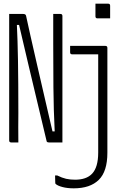

<svg xmlns="http://www.w3.org/2000/svg" viewBox="-20 -776 640 1046"><path d="M500 -756H569Q580 -756 580 -745V-676H511Q500 -676 500 -687ZM80 0H41Q30 0 30 -11V-700H106Q120 -700 122 -690Q130 -651 146 -581Q162 -511 182 -423Q202 -335 224 -241Q246 -147 266 -60H278Q272 -178 271 -299.5Q270 -421 270 -538V-700H309Q320 -700 320 -689V0H248Q235 0 234 -7Q209 -113 184.5 -214.5Q160 -316 135.5 -420.5Q111 -525 84 -640H72Q76 -560 78 -446Q80 -332 80 -160Q79 -128 79.5 -84Q80 -40 80 0ZM554 -526Q565 -526 565 -515V56Q565 158 518 204Q471 250 382 250Q347 250 320.5 243Q294 236 283 226Q281 224 281 218Q281 208 280.5 199Q280 190 280 180H292Q318 193 340 198Q362 203 389 203Q419 203 442.5 195Q466 187 482 170Q515 135 515 55V-480H373Q362 -480 362 -491V-526Z"/></svg>

Font: Recursive Mn Lnr St Lt
Style: Regular
Weight: 300
Monospace: yes
Version: Version 1.079;hotconv 1.0.112;makeotfexe 2.5.65598; ttfautoh